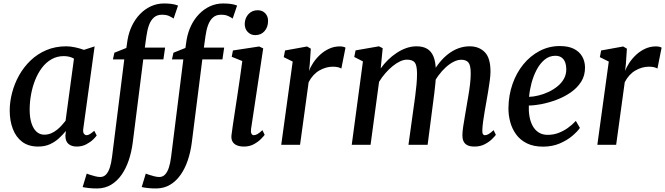

<svg xmlns="http://www.w3.org/2000/svg" viewBox="-20 -835 3834 1107"><path d="M460.5 -95.5Q457 -73 463.8 -64.2Q470.5 -55.5 479.5 -55.5Q488 -55.5 498.2 -61.8Q508.5 -68 523.5 -81L537.5 -54Q533.5 -47 517.8 -31.5Q502 -16 477.5 -3Q453 10 422 10Q393 10 375 -5Q357 -20 357 -53L360 -80Q342.5 -58.5 320 -37.8Q297.5 -17 268 -3.5Q238.5 10 200 10Q144 10 107.8 -17.5Q71.5 -45 53.8 -92.2Q36 -139.5 36 -197.5Q36 -248 49.8 -300.5Q63.5 -353 90.2 -400.8Q117 -448.5 156.2 -486.2Q195.5 -524 247.2 -546Q299 -568 362 -568Q386 -568 414.5 -561.8Q443 -555.5 464 -547.5L525.5 -567.5ZM406.5 -497Q393.5 -504.5 378.8 -508Q364 -511.5 348 -511.5Q308.5 -511.5 276.8 -493.2Q245 -475 221.5 -443.8Q198 -412.5 182.2 -372.5Q166.5 -332.5 158.8 -288.8Q151 -245 151 -203Q151 -156 161.8 -123.8Q172.5 -91.5 191.2 -75Q210 -58.5 235 -58.5Q256 -58.5 274 -66Q292 -73.5 307.5 -85.8Q323 -98 335.5 -112Q348 -126 358 -138.5Z M715.5 -606Q723 -649.5 741.2 -687.2Q759.5 -725 787.2 -753.8Q815 -782.5 850.2 -798.8Q885.5 -815 925.5 -815Q945.5 -815 966.5 -812.8Q987.5 -810.5 1006.5 -803L981 -728Q971.5 -735 954.8 -742.8Q938 -750.5 912.5 -750Q885.5 -750 867.5 -734.2Q849.5 -718.5 839.2 -690.5Q829 -662.5 824 -625.5L815 -560.5H932L922 -492.5H806L745 -10.5Q738 42.5 722 89.8Q706 137 680.8 173Q655.5 209 620.8 230Q586 251 541.5 251.5Q517 252 492.5 249.2Q468 246.5 456.5 243.5L480 166Q483.5 167.5 497.2 172.2Q511 177 528 181.2Q545 185.5 557.5 185.5Q577.5 185.5 591 171.5Q604.5 157.5 613 131.8Q621.5 106 626 69.5L696.5 -492.5H631L639.5 -531L708.5 -558.5Z M1056 -606Q1063.5 -649.5 1081.8 -687.2Q1100 -725 1127.8 -753.8Q1155.5 -782.5 1190.8 -798.8Q1226 -815 1266 -815Q1286 -815 1307 -812.8Q1328 -810.5 1347 -803L1321.5 -728Q1312 -735 1295.2 -742.8Q1278.5 -750.5 1253 -750Q1226 -750 1208 -734.2Q1190 -718.5 1179.8 -690.5Q1169.5 -662.5 1164.5 -625.5L1155.5 -560.5H1272.5L1262.5 -492.5H1146.5L1085.5 -10.5Q1078.5 42.5 1062.5 89.8Q1046.5 137 1021.2 173Q996 209 961.2 230Q926.5 251 882 251.5Q857.5 252 833 249.2Q808.5 246.5 797 243.5L820.5 166Q824 167.5 837.8 172.2Q851.5 177 868.5 181.2Q885.5 185.5 898 185.5Q918 185.5 931.5 171.5Q945 157.5 953.5 131.8Q962 106 966.5 69.5L1037 -492.5H971.5L980 -531L1049 -558.5ZM1386 10Q1362.5 10 1345.5 2.8Q1328.5 -4.5 1320.5 -18.8Q1312.5 -33 1314.5 -54.5Q1317 -75 1322 -109.5Q1327 -144 1333.8 -187.8Q1340.5 -231.5 1348 -281.2Q1355.5 -331 1363 -382.5Q1370.5 -434 1377 -483L1316 -507.5L1323 -544L1474.5 -567L1497.5 -556L1427.5 -91.5Q1425 -73.5 1429.8 -64.5Q1434.5 -55.5 1443 -55.5Q1453 -55.5 1464.5 -62Q1476 -68.5 1493 -84.5L1506 -57.5Q1501 -50.5 1485.2 -34.2Q1469.5 -18 1444.5 -4Q1419.5 10 1386 10ZM1451.5 -632.5Q1425.5 -632.5 1408 -651Q1390.5 -669.5 1391 -698Q1392 -731.5 1412.8 -753.8Q1433.5 -776 1465.5 -776Q1493 -776 1509.5 -758.2Q1526 -740.5 1525.5 -714Q1525.5 -678.5 1505.2 -655.5Q1485 -632.5 1451.5 -632.5Z M1601.5 0 1667.5 -480 1616 -505.5 1623.5 -544 1750.5 -567 1772 -554.5 1766 -465 1761.5 -425.5Q1770 -449 1786.5 -473.8Q1803 -498.5 1826 -519.8Q1849 -541 1877.8 -554.2Q1906.5 -567.5 1939.5 -567.5Q1949 -567.5 1958.5 -565.5Q1968 -563.5 1972 -560L1948 -439.5Q1943 -443.5 1930.5 -447Q1918 -450.5 1898.5 -450.5Q1879.5 -450.5 1859.8 -445Q1840 -439.5 1821 -428.5Q1802 -417.5 1786.5 -400.5Q1771 -383.5 1759.5 -361L1710 0Z M2186.5 -557 2175 -440.5Q2193.5 -466.5 2217 -489.5Q2240.5 -512.5 2267.5 -530.2Q2294.5 -548 2323.2 -558Q2352 -568 2381.5 -568Q2418 -568 2442.2 -554Q2466.5 -540 2479.2 -509.2Q2492 -478.5 2493 -428Q2493.5 -422.5 2493.2 -416.5Q2493 -410.5 2492.8 -404.5Q2492.5 -398.5 2492 -391.5L2475 -414.5Q2492.5 -448 2515.5 -476Q2538.5 -504 2565.8 -524.8Q2593 -545.5 2624 -556.8Q2655 -568 2688 -568Q2741 -568 2774.5 -534.8Q2808 -501.5 2808 -422Q2808 -402 2804 -371.5Q2800 -341 2794.5 -308Q2789 -275 2784 -247Q2779.5 -221.5 2774.5 -193Q2769.5 -164.5 2765.8 -137Q2762 -109.5 2761 -87.5Q2760 -70 2764 -62.8Q2768 -55.5 2775.5 -55.5Q2786 -55.5 2797.2 -62Q2808.5 -68.5 2826 -84.5L2839 -57.5Q2834 -50.5 2818 -34.2Q2802 -18 2776 -4Q2750 10 2716 10Q2688 10 2672.8 1.2Q2657.5 -7.5 2651.5 -22.8Q2645.5 -38 2646 -57.5Q2646.5 -77 2650.5 -104.8Q2654.5 -132.5 2660 -163Q2665.5 -193.5 2670 -222Q2674.5 -249 2680.2 -282Q2686 -315 2690 -349Q2694 -383 2694 -412Q2694 -458.5 2680.8 -474.5Q2667.5 -490.5 2639.5 -490.5Q2619 -490.5 2596.2 -479.2Q2573.5 -468 2550.8 -447.5Q2528 -427 2508 -399.8Q2488 -372.5 2473.5 -340.5L2493.5 -404.5Q2493 -381.5 2490.2 -353.8Q2487.5 -326 2484.2 -298.8Q2481 -271.5 2477.5 -247L2445.5 0H2335L2365.5 -220Q2369.5 -248 2374 -281.2Q2378.5 -314.5 2381.5 -348.2Q2384.5 -382 2384.5 -411Q2384 -459.5 2371 -475.2Q2358 -491 2326 -491Q2307.5 -491 2286.2 -481Q2265 -471 2243.2 -453.2Q2221.5 -435.5 2201.5 -412.5Q2181.5 -389.5 2165.5 -363L2116.5 0H2008L2072.5 -481L2022.5 -506.5L2030 -544.5L2165 -568Z M3323.5 -97.5Q3310 -77.5 3280.2 -52Q3250.5 -26.5 3207.5 -8Q3164.5 10.5 3111 10.5Q3056.5 10.5 3018 -8.5Q2979.5 -27.5 2956 -59.8Q2932.5 -92 2921.8 -131.8Q2911 -171.5 2911.5 -213Q2912.5 -286 2935 -350.5Q2957.5 -415 2997.5 -464Q3037.5 -513 3091.2 -541.2Q3145 -569.5 3207.5 -569.5Q3257.5 -569.5 3289.2 -553.2Q3321 -537 3336.8 -509.2Q3352.5 -481.5 3353 -447Q3353.5 -399.5 3330.8 -363.8Q3308 -328 3270.8 -302.2Q3233.5 -276.5 3190 -260Q3146.5 -243.5 3104 -235.2Q3061.5 -227 3029 -226.5Q3027.5 -194 3032.8 -163.8Q3038 -133.5 3051 -109.5Q3064 -85.5 3085.5 -71.5Q3107 -57.5 3138 -57.5Q3170 -57.5 3198.5 -68Q3227 -78.5 3252.8 -96.5Q3278.5 -114.5 3300 -138ZM3182.5 -513.5Q3147 -513.5 3119.8 -490.8Q3092.5 -468 3073.8 -432Q3055 -396 3044.2 -355Q3033.5 -314 3030.5 -276.5Q3056.5 -277.5 3086 -284.8Q3115.5 -292 3143.8 -305.5Q3172 -319 3195.2 -338Q3218.5 -357 3232 -382Q3245.5 -407 3245 -437.5Q3244 -475.5 3227.8 -494.5Q3211.5 -513.5 3182.5 -513.5Z M3424 0 3490 -480 3438.5 -505.5 3446 -544 3573 -567 3594.5 -554.5 3588.5 -465 3584 -425.5Q3592.5 -449 3609 -473.8Q3625.5 -498.5 3648.5 -519.8Q3671.5 -541 3700.2 -554.2Q3729 -567.5 3762 -567.5Q3771.5 -567.5 3781 -565.5Q3790.5 -563.5 3794.5 -560L3770.5 -439.5Q3765.5 -443.5 3753 -447Q3740.5 -450.5 3721 -450.5Q3702 -450.5 3682.2 -445Q3662.5 -439.5 3643.5 -428.5Q3624.5 -417.5 3609 -400.5Q3593.5 -383.5 3582 -361L3532.5 0Z"/></svg>

Font: Merriweather Medium
Style: Italic
Weight: 500
Italic angle: -7.8°
Version: Version 2.101